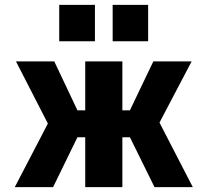

<svg xmlns="http://www.w3.org/2000/svg" viewBox="-20 -773 856 793"><path d="M41 0 177.7 -262.7 45.9 -519.5H204.1L299.8 -317.4H332V-519.5H485.4V-317.4H516.6L613.3 -519.5H771.5L638.7 -266.6L776.4 0H618.2L516.6 -206.1H485.4V0H332V-206.1H299.8L199.2 0ZM224.6 -602.5V-752.9H372.1V-602.5ZM445.3 -602.5V-752.9H591.8V-602.5Z"/></svg>

Font: GenEi M Gothic v2 Heavy
Style: Regular
Weight: 800
Version: Version 2.0